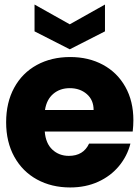

<svg xmlns="http://www.w3.org/2000/svg" viewBox="-20 -817 609 845"><path d="M564 -238H177Q181 -186 210.5 -158.5Q240 -131 283 -131Q347 -131 372 -185H554Q540 -130 503.5 -86Q467 -42 412 -17Q357 8 289 8Q207 8 143 -27Q79 -62 43 -127Q7 -192 7 -279Q7 -366 42.5 -431Q78 -496 142 -531Q206 -566 289 -566Q370 -566 433 -532Q496 -498 531.5 -435Q567 -372 567 -288Q567 -264 564 -238ZM392 -333Q392 -377 362 -403Q332 -429 287 -429Q244 -429 214.5 -404Q185 -379 178 -333ZM442 -679 287 -600 132 -679V-797L287 -710L442 -797Z"/></svg>

Font: Poppins A&M
Style: Bold-A&M
Weight: 700
Designer: Ninad Kale (Devanagari), Jonny Pinhorn (Latin)
Foundry: Indian Type Foundry
Version: 4.004